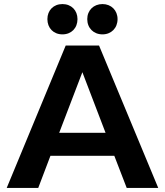

<svg xmlns="http://www.w3.org/2000/svg" viewBox="-20 -924 810 944"><path d="M467 -700H303L13 0H168L228 -158H542L603 0H758ZM287 -904C243 -904 213 -873 213 -830C213 -786 243 -755 287 -755C331 -755 361 -786 361 -830C361 -873 331 -904 287 -904ZM484 -904C440 -904 409 -873 409 -830C409 -786 440 -755 484 -755C527 -755 558 -786 558 -830C558 -873 527 -904 484 -904ZM271 -271 385 -569 499 -271Z"/></svg>

Font: Gully SemiBold
Style: Regular
Weight: 600
Designer: jaikishan Patel
Foundry: MagicType
Version: Version 1.000;Glyphs 3.2 (3242)